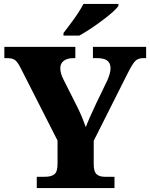

<svg xmlns="http://www.w3.org/2000/svg" viewBox="-20 -951 760 971"><path d="M166 -57H207Q240 -57 255.5 -70Q271 -83 271 -122V-240L86 -604Q70 -636 57 -646.5Q44 -657 15 -657H2V-714H361V-657H351Q320 -657 302.5 -643.5Q285 -630 285 -606Q285 -581 300 -551L374 -404Q396 -359 414 -308Q429 -349 467 -429L523 -545Q539 -582 539 -605Q539 -632 522.5 -644.5Q506 -657 471 -657H450V-714H719V-657H704Q678 -657 663.5 -642Q649 -627 625 -579L454 -239V-121Q454 -83 468.5 -70Q483 -57 510 -57H559V0H166ZM301 -784Q306 -791 329.5 -821.5Q353 -852 372.5 -881.5Q392 -911 402 -931H579V-921Q561 -895 496.5 -847Q432 -799 381 -771H301Z"/></svg>

Font: Noto Serif ExtraBold
Style: Regular
Weight: 800
Designer: Monotype Design Team
Foundry: Monotype Imaging Inc.
Version: Version 1.001